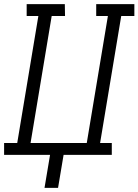

<svg xmlns="http://www.w3.org/2000/svg" viewBox="-33 -755 675 936"><path d="M250 161H184L211 0H-13V-58H51L154 -677H97V-735H283L284 -677H219L116 -58H390L493 -677H436V-735H622V-677H558L455 -58H512V0H277Z"/></svg>

Font: Iosevka HT Light Extended
Style: Italic
Weight: 300
Width: 7
Italic angle: -9°
Monospace: yes
Designer: Belleve Invis
Foundry: Belleve Invis
Version: Version 32.3.0; ttfautohint (v1.8.4)